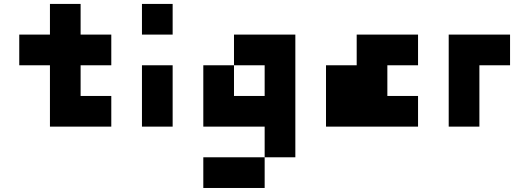

<svg xmlns="http://www.w3.org/2000/svg" viewBox="-20 -645 2696 978"><path d="M234.4 -312.5H78.1V-468.8H234.4V-625H390.6V-468.8H546.9V-312.5H390.6V-156.2H546.9V0H234.4Z M859.4 -625V-468.8H703.1V-625ZM859.4 -312.5V0H703.1V-312.5Z M1328.1 -156.2V-312.5H1171.9V-156.2ZM1484.4 -468.8V156.2H1328.1V312.5H1015.6V156.2H1328.1V0H1015.6V-312.5H1171.9V-468.8Z M2109.4 -468.8V-312.5H1953.1V-156.2H2109.4V0H1640.6V-312.5H1796.9V-468.8Z M2578.1 -468.8V-312.5H2421.9V0H2265.6V-468.8Z"/></svg>

Font: Sorena-Fanum Normal
Style: Regular
Weight: 400
Designer: Mohammad Darvishi
Version: Version 1.000;March 20, 2024;FontCreator 15.0.0.2958 64-bit